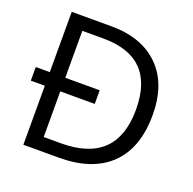

<svg xmlns="http://www.w3.org/2000/svg" viewBox="-126 -842 974 969"><g transform="rotate(20 361.0 -357.0)"><path d="M98.1 -713.9H310.1Q475.1 -713.9 567.6 -622.1Q660.2 -530.3 660.2 -363.8Q660.2 -187 564.2 -93.5Q468.3 0 288.1 0H98.1V-316.9H22.9V-390.1H98.1ZM181.2 -642.1V-390.1H366.2V-316.9H181.2V-71.8H273.9Q571.8 -71.8 571.8 -360.8Q571.8 -642.1 293.9 -642.1Z"/></g></svg>

Font: Open Sans Hebrew
Style: Regular
Weight: 400
Foundry: Ascender Corporation, Yanek Iontef
Version: Version 2.001;PS 002.001;hotconv 1.0.70;makeotf.lib2.5.58329